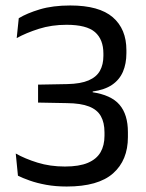

<svg xmlns="http://www.w3.org/2000/svg" viewBox="-20 -670 532 701"><path d="M223.5 11Q183 11 148.8 4.8Q114.5 -1.5 88.5 -10.8Q62.5 -20 45.5 -28.5L37.5 -109.5Q71 -90.5 117 -76.2Q163 -62 217 -62Q269 -62 300.8 -75.5Q332.5 -89 347 -114Q361.5 -139 361.5 -174.5V-186.5Q361.5 -222.5 348.2 -246Q335 -269.5 305 -281.2Q275 -293 224.5 -293.5L119 -295.5V-361L226 -363Q274.5 -364 303.5 -376.5Q332.5 -389 345 -411.8Q357.5 -434.5 357.5 -466V-474.5Q357.5 -526 326.8 -552.8Q296 -579.5 223 -579.5Q168.5 -579.5 122 -564.8Q75.5 -550 41 -531L48.5 -603.5Q78 -621.5 125.2 -635.8Q172.5 -650 236.5 -650Q342 -650 391.8 -607Q441.5 -564 441.5 -487V-476Q441.5 -437.5 428.8 -408Q416 -378.5 389 -360.2Q362 -342 318.5 -336L318 -324.5L316 -333.5Q385.5 -323.5 416.2 -287.8Q447 -252 447 -187.5V-169.5Q447 -85 392.8 -37Q338.5 11 223.5 11Z"/></svg>

Font: Anek Telugu
Style: Regular
Weight: 400
Designer: Omkar Bhoir (Telugu), Yesha Goshar (Latin)
Foundry: Ek Type
Version: Version 1.003